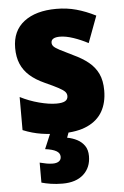

<svg xmlns="http://www.w3.org/2000/svg" viewBox="-56 -603 569 883"><g transform="rotate(-5 228.5 -161.5)"><path d="M424.8 -169.9Q424.8 -113.8 401.9 -73.5Q378.9 -33.2 332 -11.7Q285.2 9.8 213.4 9.8Q163.6 9.8 120.6 3.2Q77.6 -3.4 34.7 -21V-173.8Q75.7 -152.8 121.1 -140.9Q166.5 -128.9 200.7 -128.9Q228 -128.9 241 -136.2Q253.9 -143.6 253.9 -159.2Q253.9 -169.9 246.6 -178.5Q239.3 -187 217.8 -198.7Q196.3 -210.4 153.8 -229.5Q113.8 -247.6 87.2 -271.2Q60.5 -294.9 47.1 -326.4Q33.7 -357.9 33.7 -399.9Q33.7 -479 88.4 -521Q143.1 -563 237.8 -563Q286.6 -563 329.8 -551Q373 -539.1 418.5 -516.1L372.6 -393.1Q339.8 -410.6 304.9 -422.4Q270 -434.1 243.2 -434.1Q223.1 -434.1 212.9 -428Q202.6 -421.9 202.6 -409.7Q202.6 -400.4 209.2 -392.8Q215.8 -385.3 236.1 -374.5Q256.3 -363.8 296.9 -344.2Q337.9 -325.2 366.5 -302Q395 -278.8 409.9 -247.3Q424.8 -215.8 424.8 -169.9ZM328.6 124.5Q328.6 177.2 293.9 208.7Q259.3 240.2 197.3 240.2Q168 240.2 143.1 236.3Q118.2 232.4 100.1 227.1V134.8Q116.7 139.2 131.3 141.8Q146 144.5 160.2 144.5Q178.2 144.5 188.5 137.2Q198.7 129.9 198.7 116.2Q198.7 99.1 181.6 89.4Q164.6 79.6 130.4 75.2L162.1 0H247.6L235.8 31.7Q260.7 36.1 281.7 47.1Q302.7 58.1 315.7 76.9Q328.6 95.7 328.6 124.5Z"/></g></svg>

Font: Open Sans SemiCondensed ExtraBold
Style: Regular
Weight: 800
Width: 4
Designer: Monotype Design Team
Foundry: Monotype Imaging Inc.
Version: Version 3.000